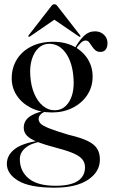

<svg xmlns="http://www.w3.org/2000/svg" viewBox="-20 -643 652 910"><path d="M305.5 -4Q243.5 -22.5 213 -34.8Q182.5 -47 172.8 -57Q163 -67 163 -79.5Q163 -91 172.2 -100.2Q181.5 -109.5 195 -115L196 -119.5Q157 -110.5 134.5 -98.8Q112 -87 102.2 -71.8Q92.5 -56.5 92.5 -37.5Q92.5 -16.5 106.8 -0.8Q121 15 156.2 29Q191.5 43 254 59.5Q305.5 73 333.5 86.2Q361.5 99.5 372.2 115Q383 130.5 383 150Q383 178 367.5 197.8Q352 217.5 321.2 227.5Q290.5 237.5 244 237.5Q157 237.5 115.5 202.5Q74 167.5 74 111Q74 81 99.8 58.5Q125.5 36 176 27.5L174.5 22Q87 34.5 49.8 63.5Q12.5 92.5 12.5 133.5Q12.5 181.5 67 214Q121.5 246.5 239 246.5Q341 246.5 397.2 209Q453.5 171.5 453.5 113Q453.5 84 441 62.8Q428.5 41.5 396.2 25.5Q364 9.5 305.5 -4ZM331.5 -409.5 338.5 -409Q350.5 -427.5 362.2 -439.2Q374 -451 386 -451Q395.5 -451 402.2 -442.8Q409 -434.5 415.8 -423.8Q422.5 -413 431.8 -405Q441 -397 455.5 -397Q472.5 -397 481 -408.2Q489.5 -419.5 489.5 -438.5Q489.5 -462.5 472.5 -478.5Q455.5 -494.5 430.5 -494.5Q400 -494.5 377.8 -472.8Q355.5 -451 336 -417ZM419 -280.5Q419 -326 395.8 -363.2Q372.5 -400.5 330.5 -422.8Q288.5 -445 232 -445Q171.5 -445 127.2 -422.2Q83 -399.5 59.2 -360.2Q35.5 -321 35.5 -271.5Q35.5 -226.5 59.8 -190Q84 -153.5 126.8 -131.8Q169.5 -110 226.5 -110Q280.5 -110 324.2 -132Q368 -154 393.5 -192.5Q419 -231 419 -280.5ZM210.5 -435.5Q260 -436.5 292 -391.2Q324 -346 328.5 -270Q333 -203.5 308.5 -162.5Q284 -121.5 241.5 -120.5Q210 -119.5 184.2 -140.5Q158.5 -161.5 142.5 -198.8Q126.5 -236 123.5 -285Q120.5 -329 131.2 -362.8Q142 -396.5 162.5 -415.5Q183 -434.5 210.5 -435.5ZM257 -563H218L353.5 -470.5Q355.5 -469 357.5 -468.5Q359.5 -468 360.5 -469Q361.5 -470 361.2 -472Q361 -474 359.5 -476L253.5 -612.5Q249.5 -618 246 -620.5Q242.5 -623 237.5 -623Q233 -623 229.5 -620.5Q226 -618 222 -612.5L116 -476Q114.5 -474 114.5 -472Q114.5 -470 115 -469Q116 -468 118 -468.5Q120 -469 122.5 -470.5Z"/></svg>

Font: Fraunces 120pt
Style: Regular
Weight: 400
Version: Version 1.000;[b76b70a41]